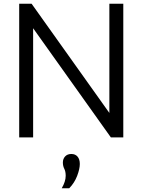

<svg xmlns="http://www.w3.org/2000/svg" viewBox="-20 -730 757 1020"><path d="M561 -710H635V0H569L156 -580V0H82V-710H148L561 -130ZM308 270Q329 234 329 204Q329 181 321.5 166.5Q314 152 314 133Q314 114 326 101Q338 88 359 88Q380 88 392 102Q404 116 404 141Q404 167 390 204Q376 241 348 270Z"/></svg>

Font: LivvicRegular
Style: Regular
Weight: 400
Designer: Jacques Le Bailly, Baron von Fonthausen
Version: Version 1.001; ttfautohint (v1.8.2)